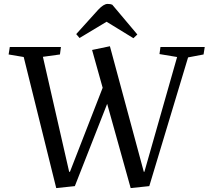

<svg xmlns="http://www.w3.org/2000/svg" viewBox="-20 -950 1065 980"><path d="M714 -73H717L884 -659L794 -674L799 -710H1025L1019 -672L940 -657L742 0L647 10L527 -420L362 0L267 10L101 -659L24 -672L30 -710H291L286 -672L199 -660L333 -73H337L504 -502L450 -695L541 -714ZM681 -774 661 -755 524 -839 386 -756 369 -776 481 -900Q509 -930 529 -930Q538 -930 543 -929Q548 -928 553 -926Z"/></svg>

Font: Literata 36pt
Style: Italic
Weight: 400
Italic angle: -2°
Designer: Latin by Veronika Burian and Jose Scaglione. Greek by Irene Vlachou. Cyrillic by Vera Evstafieva
Foundry: TypeTogether
Version: Version 3.002